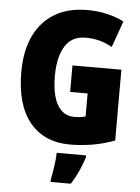

<svg xmlns="http://www.w3.org/2000/svg" viewBox="-62 -772 760 1040"><g transform="rotate(5 318.5 -251.5)"><path d="M316 -418H582V-33Q527 -12 465.5 -1Q404 10 339 10Q200 10 121.5 -84.5Q43 -179 43 -359Q43 -473 81.5 -554.5Q120 -636 193 -680Q266 -724 371 -724Q430 -724 481 -711.5Q532 -699 570 -679L519 -536Q454 -574 375 -574Q299 -574 262.5 -515Q226 -456 226 -354Q226 -250 258 -195.5Q290 -141 350 -141Q382 -141 411 -149V-274H316ZM432 72Q419 112 402.5 148.5Q386 185 363 221H253V207Q257 189 261.5 162Q266 135 269 108Q272 81 272 61H432Z"/></g></svg>

Font: Noto Sans Gujarati Condensed Black
Style: Regular
Weight: 900
Width: 3
Designer: Jelle Bosma - Monotype Design Team, Universal Thirst
Foundry: Monotype Imaging Inc.
Version: Version 2.106; ttfautohint (v1.8.4.7-5d5b)